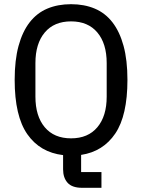

<svg xmlns="http://www.w3.org/2000/svg" viewBox="-20 -730 678 916"><path d="M464 166H372Q324 166 302.5 142Q281 118 281 78V10Q171 -3 110.5 -89.5Q50 -176 50 -349Q50 -443 68.5 -511Q87 -579 121.5 -623.5Q156 -668 206 -689Q256 -710 319 -710Q382 -710 432 -689Q482 -668 516.5 -623.5Q551 -579 569.5 -511Q588 -443 588 -349Q588 -179 530 -93Q472 -7 367 9V91H464ZM319 -70Q400 -70 444.5 -123Q489 -176 489 -269V-429Q489 -522 444.5 -575Q400 -628 319 -628Q238 -628 193.5 -575Q149 -522 149 -429V-269Q149 -176 193.5 -123Q238 -70 319 -70Z"/></svg>

Font: IBM Plex Sans Cond Text
Style: Regular
Weight: 450
Width: 3
Designer: Mike Abbink, Paul van der Laan, Pieter van Rosmalen
Foundry: Bold Monday
Version: Version 1.3